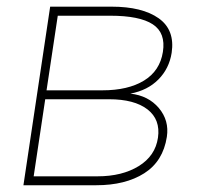

<svg xmlns="http://www.w3.org/2000/svg" viewBox="-20 -548 587 568"><path d="M282.7 -280.8Q358.9 -280.8 406 -309.6Q453.1 -338.4 461.9 -394.5Q470.7 -450.7 431.9 -476.1Q393.1 -501.5 306.2 -501.5H150.9L117.7 -280.8ZM268.6 -26.4Q341.3 -26.4 390.4 -56.6Q439.5 -86.9 447.3 -140.6Q455.1 -194.3 416.3 -224.4Q377.4 -254.4 302.7 -254.4H113.8L79.6 -26.4ZM310.1 -528.3Q400.9 -528.3 449.5 -493.9Q498 -459.5 487.8 -391.6Q480.5 -345.2 448.7 -313Q417 -280.8 365.7 -271Q418.9 -265.1 450 -228.3Q481 -191.4 473.6 -143.1Q462.4 -70.8 406.7 -35.4Q351.1 0 264.6 0H49.3L128.4 -528.3Z"/></svg>

Font: Roboto-ThinItalic
Style: Italic
Weight: 250
Italic angle: -12°
Designer: Google
Version: Version 1.100141; 2013; ttfautohint (v0.94.14-c901) -l 8 -r 